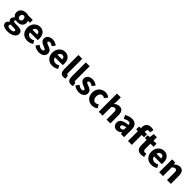

<svg xmlns="http://www.w3.org/2000/svg" viewBox="578 -2858 5215 5215"><g transform="rotate(45 3185.5 -251.0)"><path d="M242 211Q198 211 160.5 203.5Q123 196 94.5 181Q66 166 50 142Q34 118 34 85Q34 25 105 -15V-19Q85 -32 72 -52Q59 -72 59 -103Q59 -130 75 -154.5Q91 -179 115 -196V-200Q89 -218 68.5 -251.5Q48 -285 48 -329Q48 -374 65 -407.5Q82 -441 110.5 -463.5Q139 -486 176 -497Q213 -508 253 -508Q297 -508 330 -496H511V-389H432Q439 -378 443.5 -361Q448 -344 448 -324Q448 -281 433 -249.5Q418 -218 391.5 -197.5Q365 -177 329.5 -167Q294 -157 253 -157Q224 -157 193 -167Q183 -159 179 -151Q175 -143 175 -130Q175 -111 191.5 -102Q208 -93 250 -93H330Q422 -93 470.5 -63.5Q519 -34 519 33Q519 72 499.5 104.5Q480 137 444 160.5Q408 184 357 197.5Q306 211 242 211ZM253 -246Q282 -246 301.5 -266.5Q321 -287 321 -329Q321 -368 301.5 -388.5Q282 -409 253 -409Q224 -409 204.5 -389Q185 -369 185 -329Q185 -287 204.5 -266.5Q224 -246 253 -246ZM265 119Q315 119 347 101.5Q379 84 379 58Q379 35 359.5 27Q340 19 303 19H252Q226 19 210 17.5Q194 16 182 13Q155 37 155 62Q155 90 185 104.5Q215 119 265 119Z M803 12Q750 12 704 -5.5Q658 -23 624 -56.5Q590 -90 571 -138Q552 -186 552 -248Q552 -308 572 -356.5Q592 -405 624.5 -438.5Q657 -472 699 -490Q741 -508 786 -508Q839 -508 878.5 -490Q918 -472 944.5 -440Q971 -408 984 -364.5Q997 -321 997 -270Q997 -250 995 -232Q993 -214 991 -205H694Q704 -151 738.5 -125.5Q773 -100 823 -100Q876 -100 930 -133L979 -44Q941 -18 894.5 -3Q848 12 803 12ZM693 -302H872Q872 -344 853 -370Q834 -396 789 -396Q754 -396 727.5 -373Q701 -350 693 -302Z M1245 12Q1196 12 1144.5 -7Q1093 -26 1055 -57L1121 -149Q1155 -123 1186 -110Q1217 -97 1249 -97Q1282 -97 1297 -108Q1312 -119 1312 -139Q1312 -151 1303.5 -160.5Q1295 -170 1280.5 -178Q1266 -186 1248 -192.5Q1230 -199 1211 -207Q1188 -216 1165 -228Q1142 -240 1123 -257.5Q1104 -275 1092 -298.5Q1080 -322 1080 -353Q1080 -387 1093.5 -416Q1107 -445 1132 -465Q1157 -485 1192 -496.5Q1227 -508 1270 -508Q1327 -508 1370 -488.5Q1413 -469 1445 -445L1379 -357Q1352 -377 1326 -388Q1300 -399 1274 -399Q1218 -399 1218 -360Q1218 -348 1226 -339.5Q1234 -331 1247.5 -324Q1261 -317 1278.5 -310.5Q1296 -304 1315 -297Q1339 -288 1362.5 -276.5Q1386 -265 1405.5 -248Q1425 -231 1437 -206.5Q1449 -182 1449 -148Q1449 -114 1436 -85Q1423 -56 1397 -34.5Q1371 -13 1333 -0.5Q1295 12 1245 12Z M1764 12Q1711 12 1665 -5.5Q1619 -23 1585 -56.5Q1551 -90 1532 -138Q1513 -186 1513 -248Q1513 -308 1533 -356.5Q1553 -405 1585.5 -438.5Q1618 -472 1660 -490Q1702 -508 1747 -508Q1800 -508 1839.5 -490Q1879 -472 1905.5 -440Q1932 -408 1945 -364.5Q1958 -321 1958 -270Q1958 -250 1956 -232Q1954 -214 1952 -205H1655Q1665 -151 1699.5 -125.5Q1734 -100 1784 -100Q1837 -100 1891 -133L1940 -44Q1902 -18 1855.5 -3Q1809 12 1764 12ZM1654 -302H1833Q1833 -344 1814 -370Q1795 -396 1750 -396Q1715 -396 1688.5 -373Q1662 -350 1654 -302Z M2195 12Q2157 12 2131 0Q2105 -12 2089.5 -33.5Q2074 -55 2067 -85.5Q2060 -116 2060 -154V-701H2207V-148Q2207 -125 2215.5 -116Q2224 -107 2233 -107Q2238 -107 2241.5 -107Q2245 -107 2251 -109L2269 0Q2257 5 2238.5 8.5Q2220 12 2195 12Z M2481 12Q2443 12 2417 0Q2391 -12 2375.5 -33.5Q2360 -55 2353 -85.5Q2346 -116 2346 -154V-701H2493V-148Q2493 -125 2501.5 -116Q2510 -107 2519 -107Q2524 -107 2527.5 -107Q2531 -107 2537 -109L2555 0Q2543 5 2524.5 8.5Q2506 12 2481 12Z M2778 12Q2729 12 2677.5 -7Q2626 -26 2588 -57L2654 -149Q2688 -123 2719 -110Q2750 -97 2782 -97Q2815 -97 2830 -108Q2845 -119 2845 -139Q2845 -151 2836.5 -160.5Q2828 -170 2813.5 -178Q2799 -186 2781 -192.5Q2763 -199 2744 -207Q2721 -216 2698 -228Q2675 -240 2656 -257.5Q2637 -275 2625 -298.5Q2613 -322 2613 -353Q2613 -387 2626.5 -416Q2640 -445 2665 -465Q2690 -485 2725 -496.5Q2760 -508 2803 -508Q2860 -508 2903 -488.5Q2946 -469 2978 -445L2912 -357Q2885 -377 2859 -388Q2833 -399 2807 -399Q2751 -399 2751 -360Q2751 -348 2759 -339.5Q2767 -331 2780.5 -324Q2794 -317 2811.5 -310.5Q2829 -304 2848 -297Q2872 -288 2895.5 -276.5Q2919 -265 2938.5 -248Q2958 -231 2970 -206.5Q2982 -182 2982 -148Q2982 -114 2969 -85Q2956 -56 2930 -34.5Q2904 -13 2866 -0.5Q2828 12 2778 12Z M3291 12Q3239 12 3194.5 -5.5Q3150 -23 3117 -56Q3084 -89 3065 -137.5Q3046 -186 3046 -248Q3046 -310 3067 -358.5Q3088 -407 3123.5 -440Q3159 -473 3206 -490.5Q3253 -508 3304 -508Q3350 -508 3385.5 -493Q3421 -478 3449 -455L3380 -360Q3345 -389 3313 -389Q3259 -389 3228 -351Q3197 -313 3197 -248Q3197 -183 3228.5 -145Q3260 -107 3308 -107Q3332 -107 3354.5 -117.5Q3377 -128 3397 -143L3455 -47Q3418 -15 3375 -1.5Q3332 12 3291 12Z M3542 0V-701H3689V-529L3682 -440Q3710 -465 3747 -486.5Q3784 -508 3835 -508Q3916 -508 3952.5 -455Q3989 -402 3989 -308V0H3842V-289Q3842 -343 3827.5 -363Q3813 -383 3781 -383Q3753 -383 3733 -370.5Q3713 -358 3689 -335V0Z M4238 12Q4204 12 4176.5 0.5Q4149 -11 4130 -31.5Q4111 -52 4100.5 -79Q4090 -106 4090 -138Q4090 -216 4156 -260Q4222 -304 4369 -319Q4367 -352 4349.5 -371.5Q4332 -391 4291 -391Q4259 -391 4227.5 -379Q4196 -367 4160 -346L4107 -443Q4155 -472 4207.5 -490Q4260 -508 4319 -508Q4415 -508 4465.5 -453.5Q4516 -399 4516 -284V0H4396L4386 -51H4382Q4350 -23 4315 -5.5Q4280 12 4238 12ZM4288 -102Q4313 -102 4331 -113Q4349 -124 4369 -144V-231Q4291 -220 4261 -199Q4231 -178 4231 -149Q4231 -125 4246.5 -113.5Q4262 -102 4288 -102Z M4665 0V-381H4599V-490L4665 -495V-522Q4665 -561 4674.5 -596Q4684 -631 4706 -657Q4728 -683 4763 -698Q4798 -713 4848 -713Q4879 -713 4904.5 -707Q4930 -701 4947 -695L4920 -587Q4892 -597 4869 -597Q4842 -597 4827 -580.5Q4812 -564 4812 -526V-496H4901V-381H4812V0Z M5172 12Q5126 12 5093.5 -2Q5061 -16 5040.5 -41Q5020 -66 5010.5 -101.5Q5001 -137 5001 -180V-381H4933V-490L5009 -496L5026 -628H5148V-496H5267V-381H5148V-182Q5148 -140 5165.5 -121.5Q5183 -103 5212 -103Q5224 -103 5236.5 -106Q5249 -109 5259 -113L5282 -6Q5262 0 5235 6Q5208 12 5172 12Z M5568 12Q5515 12 5469 -5.5Q5423 -23 5389 -56.5Q5355 -90 5336 -138Q5317 -186 5317 -248Q5317 -308 5337 -356.5Q5357 -405 5389.5 -438.5Q5422 -472 5464 -490Q5506 -508 5551 -508Q5604 -508 5643.5 -490Q5683 -472 5709.5 -440Q5736 -408 5749 -364.5Q5762 -321 5762 -270Q5762 -250 5760 -232Q5758 -214 5756 -205H5459Q5469 -151 5503.5 -125.5Q5538 -100 5588 -100Q5641 -100 5695 -133L5744 -44Q5706 -18 5659.5 -3Q5613 12 5568 12ZM5458 -302H5637Q5637 -344 5618 -370Q5599 -396 5554 -396Q5519 -396 5492.5 -373Q5466 -350 5458 -302Z M5864 0V-496H5984L5994 -433H5998Q6030 -463 6068 -485.5Q6106 -508 6157 -508Q6238 -508 6274.5 -455Q6311 -402 6311 -308V0H6164V-289Q6164 -343 6149.5 -363Q6135 -383 6103 -383Q6075 -383 6055 -370.5Q6035 -358 6011 -335V0Z"/></g></svg>

Font: TypoPRO Source Sans Pro
Style: Bold
Weight: 700
Designer: Paul D. Hunt
Foundry: Adobe Systems Incorporated
Version: Version 2.020;PS 2.000;hotconv 1.0.86;makeotf.lib2.5.63406